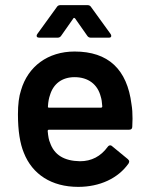

<svg xmlns="http://www.w3.org/2000/svg" viewBox="-20 -720 580 749"><path d="M271 -419C324 -419 361 -391 373 -343C376 -334 378 -322 379 -305C379 -302 377 -300 374 -300H171C168 -300 167 -301 167 -303V-305C168 -323 171 -338 175 -349C188 -393 222 -419 271 -419ZM493 -313C476 -450 402 -519 271 -519C167 -519 89 -461 62 -368C54 -344 50 -313 50 -274C50 -210 58 -160 73 -124C106 -40 181 9 285 9C369 9 441 -24 482 -83C483 -86 484 -88 484 -90C484 -93 482 -96 479 -99L417 -150C415 -152 413 -153 410 -153C406 -153 403 -151 400 -147C373 -110 337 -91 292 -91C230 -92 191 -116 175 -164C171 -172 168 -187 166 -209C166 -212 168 -214 171 -214H484C492 -214 496 -218 496 -226L497 -257C497 -278 496 -296 493 -313ZM205 -573C211 -573 216 -576 219 -581L266 -648C267 -651 270 -651 273 -648L320 -581C323 -576 328 -573 334 -573H404C411 -573 414 -575 414 -580C414 -583 413 -585 411 -588L335 -693C332 -698 327 -700 321 -700H216C210 -700 205 -698 202 -693L126 -588C124 -585 123 -583 123 -581C123 -578 123 -573 134 -573Z"/></svg>

Font: Barlow SemiBold Numbers
Style: Regular
Weight: 600
Designer: Jeremy Tribby
Foundry: Tribby Type
Version: Version 1.408